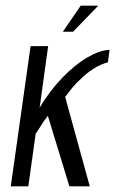

<svg xmlns="http://www.w3.org/2000/svg" viewBox="-20 -658 407 678"><path d="M18 0 88 -495H150L120 -278Q156 -338 200.5 -384Q245 -430 289 -455.5Q333 -481 367 -482L361 -438Q335 -431 310.5 -415.5Q286 -400 265 -379Q249 -365 236 -349Q223 -333 210 -316L297 0H225L149 -249Q136 -233 124.5 -214Q113 -195 106 -186L80 0ZM202 -546 265 -638H327L238 -546Z"/></svg>

Font: Alumni Sans
Style: Italic
Weight: 400
Italic angle: -8°
Version: Version 1.016